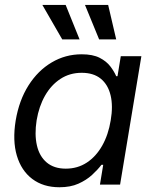

<svg xmlns="http://www.w3.org/2000/svg" viewBox="-20 -770 638 801"><path d="M228 11.2Q160.6 11.2 114.7 -23.4Q68.8 -58.1 50.3 -120.6Q31.7 -183.1 45.4 -267.1Q59.6 -351.6 98.9 -413.6Q138.2 -475.6 195.6 -509.5Q252.9 -543.5 320.8 -543.5Q367.2 -543.5 395.8 -528.8Q424.3 -514.2 440.4 -492.9Q456.5 -471.7 464.8 -452.1H470.2L483.9 -535.6H569.8L481 0H397L410.6 -82.5H403.3Q387.2 -61.5 363.8 -40Q340.3 -18.6 307.1 -3.7Q273.9 11.2 228 11.2ZM254.4 -66.4Q303.7 -66.4 342.3 -91.8Q380.9 -117.2 406.5 -162.6Q432.1 -208 441.9 -268.1Q452.1 -327.6 441.4 -372.3Q430.7 -417 400.4 -441.7Q370.1 -466.3 320.8 -466.3Q271 -466.3 232.2 -440.9Q193.4 -415.5 168 -371.1Q142.6 -326.7 132.8 -268.1Q123.5 -209 134 -163.3Q144.5 -117.7 175 -92Q205.6 -66.4 254.4 -66.4ZM393.6 -605.5 334.5 -749.5H431.2L464.8 -605.5ZM239.7 -605.5 156.7 -749.5H253.9L312 -605.5Z"/></svg>

Font: Inter 20pt
Style: Italic
Weight: 400
Italic angle: -9.3988°
Version: Version 4.001;git-66647c0bb